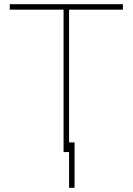

<svg xmlns="http://www.w3.org/2000/svg" viewBox="-20 -731 638 923"><path d="M570.8 -710.9C570.8 -710.9 26.9 -710.9 26.9 -710.9C26.9 -710.9 26.9 -684.6 26.9 -684.6C26.9 -684.6 285.6 -684.6 285.6 -684.6C285.6 -684.6 285.6 0 285.6 0C285.6 0 312 0 312 0C312 0 312 -684.6 312 -684.6C312 -684.6 570.8 -684.6 570.8 -684.6C570.8 -684.6 570.8 -710.9 570.8 -710.9ZM338.4 -46.4C338.4 -46.4 312 -46.4 312 -46.4C312 -46.4 312 171.9 312 171.9C312 171.9 338.4 171.9 338.4 171.9C338.4 171.9 338.4 -46.4 338.4 -46.4Z"/></svg>

Font: WOX
Style: Regular
Weight: 500
Designer: Google
Foundry: ""
Version: ""